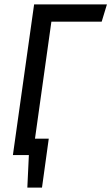

<svg xmlns="http://www.w3.org/2000/svg" viewBox="-20 -709 509 878"><path d="M445 -610H215L140 -75H203L172 149H105L112 0H39L136 -689H469Z"/></svg>

Font: Fira Sans Extra Condensed
Style: Italic
Weight: 400
Width: 3
Italic angle: -8°
Designer: Carrois Corporate & Edenspiekermann AG
Foundry: Carrois Corporate GbR & Edenspiekermann AG
Version: Version 4.203